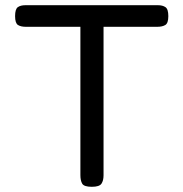

<svg xmlns="http://www.w3.org/2000/svg" viewBox="-20 -708 704 738"><path d="M587 -688Q605 -688 616 -680.5Q627 -673 627 -646Q627 -619 615.5 -612Q604 -605 585 -605H378V-34Q378 -14 370 -2Q362 10 333 10Q303 10 296 -2Q289 -14 289 -35V-605H79Q60 -605 49 -612Q38 -619 38 -646Q38 -673 48.5 -680.5Q59 -688 78 -688Z"/></svg>

Font: Fredoka
Style: Regular
Weight: 400
Designer: Ben Nathan
Foundry: Milena B. Brandão, Ben Nathan
Version: Version 2.001